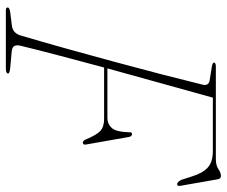

<svg xmlns="http://www.w3.org/2000/svg" viewBox="-78 -678 757 640"><g transform="rotate(90 300.0 -358.5)"><path d="M189 -694.5Q190.5 -700 202.5 -700H510.5Q532 -700 544.2 -708.5Q556.5 -717 567 -717Q576 -717 578 -706.5L599.5 -584Q602.5 -571 594.5 -571Q587 -571 580 -585L568.5 -620.5Q558 -655.5 539.2 -672.8Q520.5 -690 484 -690H306Q283 -607 257.8 -516.5Q232.5 -426 208.5 -338.5H374.5Q393.5 -338.5 406.8 -352.8Q420 -367 421.5 -411Q420 -420.5 427.5 -420.5Q435 -420.5 437 -410.5L462 -268.5Q464.5 -258 457 -256.5Q450 -256 445.5 -266Q430.5 -302.5 416.8 -315Q403 -327.5 377.5 -327.5H205.5Q184.5 -248.5 165.5 -177Q146.5 -105.5 133 -49Q130 -37 133.5 -29Q137 -21 152 -19.5L208 -14.5Q225.5 -12.5 225.5 -7.5Q225.5 0 208 0H15.5Q4.5 0 5.5 -6.5Q6 -13 25 -15L65.5 -20Q90.5 -23 98.5 -48.5Q118.5 -116 140.8 -195.5Q163 -275 185.2 -357Q207.5 -439 227.5 -516.2Q247.5 -593.5 263 -657Q267 -676.5 247.5 -679.5L203.5 -686.5Q188.5 -689 189 -694.5Z"/></g></svg>

Font: Fraunces 72pt S000 Thin
Style: Italic
Weight: 100
Italic angle: -16°
Version: Version 1.000; ttfautohint (v1.8.3)